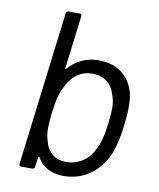

<svg xmlns="http://www.w3.org/2000/svg" viewBox="-81 -764 690 835"><g transform="rotate(10 264.5 -346.0)"><path d="M484 -338Q484 -301 478 -253Q468 -171 449 -126Q423 -64 372.5 -28Q322 8 255 8Q216 8 186 -8Q156 -24 139 -54Q138 -56 136 -55.5Q134 -55 134 -53L128 -10Q128 -6 125 -3Q122 0 117 0H68Q59 0 59 -10L143 -690Q145 -700 154 -700H203Q208 -700 210.5 -697Q213 -694 212 -690L183 -454Q182 -452 183.5 -451.5Q185 -451 187 -453Q212 -482 246 -498Q280 -514 319 -514Q388 -514 430 -477.5Q472 -441 482 -377Q484 -353 484 -338ZM409 -253Q414 -296 414 -317Q414 -352 403 -379Q394 -412 368 -432Q342 -452 304 -452Q266 -452 237.5 -432Q209 -412 193 -377Q180 -356 172.5 -328.5Q165 -301 159 -253Q154 -206 154 -186Q154 -155 162 -131Q170 -96 194 -75Q218 -54 256 -54Q296 -54 328.5 -75Q361 -96 377 -132Q389 -153 396 -179.5Q403 -206 409 -253Z"/></g></svg>

Font: Barlow
Style: Italic
Weight: 400
Italic angle: -7°
Designer: Jeremy Tribby
Foundry: Tribby Type
Version: Version 1.408